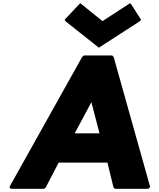

<svg xmlns="http://www.w3.org/2000/svg" viewBox="-20 -1181 1000 1208"><path d="M868 -1056 808 -1150 798 -1161 625 -1048 485 -1161 474 -1150 386 -1056 395 -1045 602 -881 856 -1045ZM686 -832H508L497 -823L39 -4L48 7H257L268 -2L349 -158H656L694 -2L703 7H912L925 -4L695 -823ZM450 -342 555 -538 606 -342Z"/></svg>

Font: Hussar Woodtype
Style: UltraObl
Weight: 900
Foundry: Cannot Into Space Fonts
Version: Version 1.07